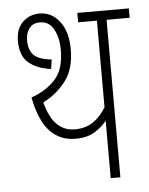

<svg xmlns="http://www.w3.org/2000/svg" viewBox="-48 -672 555 713"><g transform="rotate(-5 229.0 -316.0)"><path d="M372 -587V0H336V-214Q318 -191 290 -174Q262 -157 219 -157Q161 -157 123.5 -197Q86 -237 69 -324Q124 -343 158.5 -380.5Q193 -418 193 -491Q193 -535 176 -567Q159 -599 124 -599Q97 -599 84 -580.5Q71 -562 71 -537Q71 -502 89 -482.5Q107 -463 156 -458L151 -423Q98 -430 67.5 -456Q37 -482 37 -537Q37 -582 62.5 -607Q88 -632 126 -632Q171 -632 200.5 -593.5Q230 -555 230 -490Q230 -415 195 -370.5Q160 -326 111 -302Q127 -243 154 -217.5Q181 -192 219 -192Q258 -192 286 -210Q314 -228 336 -264V-587H266V-622H458V-587Z"/></g></svg>

Font: Noto Sans Devanagari ExtraCondensed ExtraLight
Style: Regular
Weight: 200
Width: 2
Designer: Jelle Bosma - Monotype Design Team
Foundry: Monotype Imaging Inc.
Version: Version 2.004; ttfautohint (v1.8.4.7-5d5b)